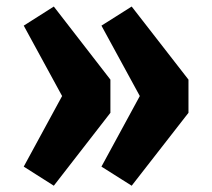

<svg xmlns="http://www.w3.org/2000/svg" viewBox="-20 -591 655 593"><path d="M411.8 -294.4 293.3 -511.8 386.7 -570.8 562.1 -345.1V-242.6L386.7 -17.4L293.3 -76.4ZM171.8 -294.4 53.3 -511.8 146.2 -570.8 321 -345.1V-242.6L146.2 -17.4L53.3 -76.4Z"/></svg>

Font: Fira Code
Style: Bold
Weight: 700
Monospace: yes
Designer: Carrois Corporate, Edenspiekermann AG, Nikita Prokopov
Foundry: Carrois Corporate, Edenspiekermann AG, Nikita Prokopov
Version: Version 6.000; ttfautohint (v1.8.2) -l 8 -r 50 -G 200 -x 14 